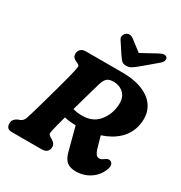

<svg xmlns="http://www.w3.org/2000/svg" viewBox="-215 -1091 1185 1257"><g transform="rotate(30 378.0 -462.0)"><path d="M714.5 -103Q694 -49 646.2 -17.5Q598.5 14 539.5 14Q497.5 14 472.5 -5.2Q447.5 -24.5 435 -73.5L389 -247.5Q341.5 -248 302.5 -257Q292.5 -220 284.5 -189.5Q276.5 -159 272.5 -141Q267 -116.5 271.8 -110.2Q276.5 -104 285 -98.5L300 -90Q312.5 -81.5 320.2 -72.2Q328 -63 328 -47Q328 -26 314.8 -13Q301.5 0 275.5 0H51.5Q25 0 16 -11.8Q7 -23.5 7 -41.5Q7 -60 17 -72Q27 -84 41 -90L58 -96.5Q80.5 -104.5 90.5 -137Q96 -153.5 107.8 -194.2Q119.5 -235 134.2 -287.2Q149 -339.5 163.5 -392.5Q178 -445.5 189.2 -487.8Q200.5 -530 204.5 -549.5Q210 -576 210.8 -587Q211.5 -598 195 -606L179 -613Q166.5 -619.5 159.8 -628.5Q153 -637.5 153 -651.5Q153 -673 166.5 -686.5Q180 -700 205.5 -700H479Q578.5 -700 645 -669.5Q711.5 -639 739 -582.8Q766.5 -526.5 748.5 -449Q733.5 -387 685.8 -342Q638 -297 564 -273L588.5 -187Q595 -163 605 -149.8Q615 -136.5 631 -136.5Q641 -136.5 650.5 -142Q660 -147.5 669.5 -154.5Q675 -158.5 684 -161.2Q693 -164 701 -160.5Q715 -155 719 -139.8Q723 -124.5 714.5 -103ZM388 -559Q382.5 -540.5 372.2 -504.8Q362 -469 349.2 -424Q336.5 -379 323.5 -332.5Q354 -323 394.5 -323Q467.5 -323 510.8 -369.2Q554 -415.5 564 -481.5Q575 -551 543.8 -585Q512.5 -619 462.5 -619Q426 -619 411.2 -602.8Q396.5 -586.5 388 -559ZM562 -793.5Q538.5 -774 520.5 -762Q502.5 -750 479.5 -750Q456.5 -750 444.8 -762Q433 -774 420 -793.5L363.5 -879.5Q354 -894.5 358.8 -908.5Q363.5 -922.5 373.5 -930Q399.5 -948.5 428.5 -926.5L510 -864L624.5 -926.5Q665.5 -948.5 681 -930Q687.5 -922.5 684.8 -908.5Q682 -894.5 664 -879.5Z"/></g></svg>

Font: Fraunces 9pt S100
Style: Bold Italic
Weight: 700
Italic angle: -16°
Version: Version 1.000; ttfautohint (v1.8.3)